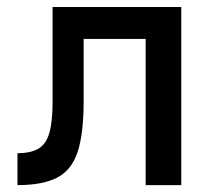

<svg xmlns="http://www.w3.org/2000/svg" viewBox="-20 -538 626 558"><path d="M30.8 0V-92.8Q69.8 -92.8 92 -106.2Q114.3 -119.6 123.5 -151.9Q132.8 -184.1 132.8 -241.2V-517.6H506.8V0H403.3V-424.8H223.1V-244.6Q223.1 -150.4 205.8 -97.2Q188.5 -43.9 146.5 -22Q104.5 0 30.8 0Z"/></svg>

Font: Cascadia Code NF
Style: Regular
Weight: 400
Monospace: yes
Designer: Aaron Bell
Foundry: Saja Typeworks
Version: Version 2404.023; ttfautohint (v1.8.4)